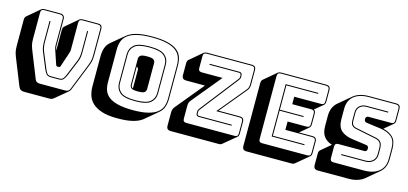

<svg xmlns="http://www.w3.org/2000/svg" viewBox="-71 -1263 4074 1915"><g transform="rotate(15 1965.5 -305.5)"><path d="M221 119Q198 119 184 110.5Q170 102 161 80L63 -165Q54 -188 47.5 -204.5Q41 -221 37 -236.5Q33 -252 31.5 -269.5Q30 -287 30 -311V-575Q30 -588 33.5 -597Q37 -606 44 -612L173 -721Q178 -725 186.5 -727.5Q195 -730 205 -730H364Q388 -730 400.5 -718.5Q413 -707 413 -684V-408Q413 -398 415 -389Q417 -380 420 -370L423 -363V-575Q423 -588 426.5 -597Q430 -606 437 -612L566 -721Q571 -725 579.5 -727.5Q588 -730 598 -730H755Q780 -730 790.5 -719Q801 -708 801 -684V-420Q801 -396 799.5 -378.5Q798 -361 794 -345.5Q790 -330 783.5 -313.5Q777 -297 768 -274L670 -29Q667 -20 662 -13Q657 -6 652 -2L523 105Q515 112 504.5 115.5Q494 119 481 119ZM610 0Q629 0 641.5 -7Q654 -14 661 -33L759 -278Q768 -300 774 -316.5Q780 -333 784 -348Q788 -363 789.5 -379.5Q791 -396 791 -420V-684Q791 -703 782.5 -711.5Q774 -720 755 -720H598Q579 -720 570.5 -711.5Q562 -703 562 -684V-409Q562 -399 560 -389Q558 -379 554 -368L507 -227Q504 -217 500 -213.5Q496 -210 488 -210H477Q469 -210 465 -213.5Q461 -217 458 -227L411 -367Q407 -378 405 -388Q403 -398 403 -408V-684Q403 -703 393 -711.5Q383 -720 364 -720H205Q186 -720 177.5 -711.5Q169 -703 169 -684V-420Q169 -396 170.5 -379.5Q172 -363 176 -348Q180 -333 186 -316.5Q192 -300 201 -278L299 -33Q306 -14 318.5 -7Q331 0 350 0ZM282 -630H292V-414Q292 -388 296 -364.5Q300 -341 308 -321L374 -161Q384 -135 396.5 -117.5Q409 -100 437 -100H525Q553 -100 565.5 -117.5Q578 -135 588 -161L654 -321Q662 -341 666 -364.5Q670 -388 670 -414V-630H680V-414Q680 -386 676.5 -362.5Q673 -339 664 -317L598 -157Q586 -128 571 -109Q556 -90 525 -90H437Q406 -90 391 -109Q376 -128 364 -157L298 -317Q289 -339 285.5 -362.5Q282 -386 282 -414Z M1445 71Q1410 101 1347 117.5Q1284 134 1185 134Q1087 134 1024.5 113.5Q962 93 926.5 59Q891 25 877.5 -19Q864 -63 864 -110V-421Q864 -467 877 -506.5Q890 -546 924 -574L1054 -682Q1089 -712 1151.5 -728.5Q1214 -745 1314 -745Q1412 -745 1474.5 -729Q1537 -713 1572.5 -684.5Q1608 -656 1621 -616.5Q1634 -577 1634 -530V-189Q1634 -143 1621 -104Q1608 -65 1574 -37ZM1624 -189V-530Q1624 -576 1610.5 -613.5Q1597 -651 1562.5 -678Q1528 -705 1467.5 -720Q1407 -735 1314 -735Q1221 -735 1160 -720Q1099 -705 1064.5 -678Q1030 -651 1016.5 -613.5Q1003 -576 1003 -530V-189Q1003 -143 1016.5 -105.5Q1030 -68 1064.5 -41.5Q1099 -15 1160 0Q1221 15 1314 15Q1407 15 1467.5 0Q1528 -15 1562.5 -41.5Q1597 -68 1610.5 -105.5Q1624 -143 1624 -189ZM1515 -212Q1515 -152 1472 -114.5Q1429 -77 1312 -77Q1195 -77 1153 -114.5Q1111 -152 1111 -212V-507Q1111 -567 1153 -604.5Q1195 -642 1312 -642Q1429 -642 1472 -604.5Q1515 -567 1515 -507ZM1121 -212Q1121 -156 1161 -121.5Q1201 -87 1312 -87Q1423 -87 1464 -121.5Q1505 -156 1505 -212V-507Q1505 -563 1464 -597.5Q1423 -632 1312 -632Q1201 -632 1161 -597.5Q1121 -563 1121 -507ZM1230 -225V-494Q1230 -513 1245 -526.5Q1260 -540 1314 -540Q1368 -540 1383 -526.5Q1398 -513 1398 -494V-225Q1398 -205 1383 -191.5Q1368 -178 1314 -178Q1260 -178 1245 -191.5Q1230 -205 1230 -225ZM1240 -225Q1240 -215 1244 -207.5Q1248 -200 1259 -195V-385Q1259 -395 1255 -402.5Q1251 -410 1240 -414Z M2231 119H1735Q1711 119 1700 108Q1689 97 1689 73V-61Q1689 -83 1695.5 -98.5Q1702 -114 1716 -129L1946 -408H1753Q1729 -408 1718 -419Q1707 -430 1707 -454V-575Q1707 -588 1710.5 -597Q1714 -606 1721 -612L1850 -721Q1855 -725 1863.5 -727.5Q1872 -730 1882 -730H2342Q2366 -730 2377 -719Q2388 -708 2388 -684V-535Q2388 -513 2381.5 -497Q2375 -481 2361 -466L2142 -201H2360Q2384 -201 2395 -190Q2406 -179 2406 -155V-36Q2406 -23 2402.5 -14Q2399 -5 2392 1L2262 109Q2258 113 2249.5 116Q2241 119 2231 119ZM2360 0Q2379 0 2387.5 -8.5Q2396 -17 2396 -36V-155Q2396 -174 2387.5 -182.5Q2379 -191 2360 -191H2121L2353 -472Q2366 -486 2372 -500.5Q2378 -515 2378 -535V-684Q2378 -703 2369.5 -711.5Q2361 -720 2342 -720H1882Q1863 -720 1854.5 -711.5Q1846 -703 1846 -684V-563Q1846 -544 1854.5 -535.5Q1863 -527 1882 -527H2096L1853 -232Q1840 -218 1834 -203.5Q1828 -189 1828 -170V-36Q1828 -17 1836.5 -8.5Q1845 0 1864 0ZM2255 -544 1962 -168Q1955 -159 1951.5 -153Q1948 -147 1948 -137V-123Q1948 -109 1954.5 -104.5Q1961 -100 1969 -100H2306V-90H1969Q1953 -90 1945.5 -98Q1938 -106 1938 -123V-139Q1938 -150 1943 -158.5Q1948 -167 1955 -176L2248 -552Q2255 -561 2258.5 -567Q2262 -573 2262 -583V-597Q2262 -611 2255.5 -615.5Q2249 -620 2241 -620H1936V-630H2241Q2257 -630 2264.5 -622Q2272 -614 2272 -597V-581Q2272 -570 2267 -561.5Q2262 -553 2255 -544Z M2982 119H2518Q2494 119 2483 108Q2472 97 2472 73V-575Q2472 -588 2475.5 -597Q2479 -606 2486 -612L2615 -721Q2620 -725 2628.5 -727.5Q2637 -730 2647 -730H3111Q3135 -730 3146 -719Q3157 -708 3157 -684V-567Q3157 -554 3153.5 -545Q3150 -536 3143 -530L3057 -459Q3067 -454 3071.5 -444Q3076 -434 3076 -418V-311Q3076 -298 3072.5 -289Q3069 -280 3062 -274L2973 -199H3111Q3135 -199 3146 -188Q3157 -177 3157 -153V-36Q3157 -23 3153.5 -14Q3150 -5 3143 1L3013 109Q3009 113 3000.5 116Q2992 119 2982 119ZM3111 0Q3130 0 3138.5 -8.5Q3147 -17 3147 -36V-153Q3147 -172 3138.5 -180.5Q3130 -189 3111 -189H2835V-275H3030Q3049 -275 3057.5 -283.5Q3066 -292 3066 -311V-418Q3066 -437 3057.5 -445.5Q3049 -454 3030 -454H2835V-531H3111Q3130 -531 3138.5 -539.5Q3147 -548 3147 -567V-684Q3147 -703 3138.5 -711.5Q3130 -720 3111 -720H2647Q2628 -720 2619.5 -711.5Q2611 -703 2611 -684V-36Q2611 -17 2619.5 -8.5Q2628 0 2647 0ZM3057 -100V-90H2720V-630H3057V-620H2730V-369H2976V-359H2730V-100Z M3254 119Q3230 119 3219 108Q3208 97 3208 73V-44Q3208 -57 3211.5 -66Q3215 -75 3222 -81L3322 -165Q3269 -181 3238.5 -219.5Q3208 -258 3208 -330V-435Q3208 -480 3223 -515Q3238 -550 3266 -574L3396 -683Q3423 -705 3463 -717.5Q3503 -730 3554 -730H3834Q3858 -730 3869 -719Q3880 -708 3880 -684V-565Q3880 -552 3876.5 -543Q3873 -534 3866 -528L3776 -453Q3839 -439 3877.5 -400.5Q3916 -362 3916 -281V-176Q3916 -131 3901 -96Q3886 -61 3857 -37L3728 71Q3700 94 3660 106.5Q3620 119 3570 119ZM3699 0Q3795 0 3850.5 -45.5Q3906 -91 3906 -176V-281Q3906 -365 3863 -401Q3820 -437 3750 -447L3601 -467Q3588 -468 3581 -477Q3574 -486 3574 -499Q3574 -512 3581 -520.5Q3588 -529 3601 -529H3834Q3853 -529 3861.5 -537.5Q3870 -546 3870 -565V-684Q3870 -703 3861.5 -711.5Q3853 -720 3834 -720H3554Q3457 -720 3402 -674.5Q3347 -629 3347 -544V-439Q3347 -355 3389.5 -319Q3432 -283 3502 -273L3652 -252Q3665 -251 3671.5 -243Q3678 -235 3678 -218Q3678 -206 3671.5 -197.5Q3665 -189 3652 -189H3383Q3364 -189 3355.5 -180.5Q3347 -172 3347 -153V-36Q3347 -17 3355.5 -8.5Q3364 0 3383 0ZM3780 -630V-620H3558Q3516 -620 3491 -597Q3466 -574 3466 -539V-457Q3466 -422 3480 -408Q3494 -394 3517 -390L3728 -347Q3758 -341 3777.5 -321Q3797 -301 3797 -249V-191Q3797 -147 3767 -118.5Q3737 -90 3686 -90H3437V-100H3686Q3732 -100 3759.5 -125.5Q3787 -151 3787 -191V-249Q3787 -296 3770.5 -313.5Q3754 -331 3726 -337L3515 -380Q3489 -385 3472.5 -400.5Q3456 -416 3456 -457V-539Q3456 -579 3484 -604.5Q3512 -630 3558 -630Z"/></g></svg>

Font: Bungee Shade
Style: Regular
Weight: 400
Designer: David Jonathan Ross
Foundry: David Jonathan Ross
Version: Version 1.001;PS 1.0;hotconv 1.0.72;makeotf.lib2.5.5900